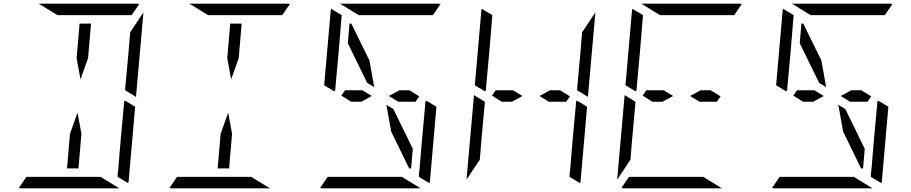

<svg xmlns="http://www.w3.org/2000/svg" viewBox="-20 -1020 4936 1040"><path d="M421 -295 405 -108H343L359 -295L400 -410ZM657 -475 712 -442 677 -41Q677 -34 674 -28L617 -62V-70L618 -82L621 -108L623 -134L634 -265L651 -450L652 -469ZM291 -938 190 -1000H452H720Q730 -1000 734 -998L693 -938H663H477H415ZM525 -62 626 0H364H96Q86 0 82 -2L123 -62H153H339H401ZM757 -953 717 -500V-495L658 -531L659 -550L676 -735L685 -845ZM395 -705 411 -892H473L457 -705L416 -590Z M1237 -295 1221 -108H1159L1175 -295L1216 -410ZM1107 -938 1006 -1000H1268H1536Q1546 -1000 1550 -998L1509 -938H1479H1293H1231ZM1341 -62 1442 0H1180H912Q902 0 898 -2L939 -62H969H1155H1217ZM1211 -705 1227 -892H1289L1273 -705L1232 -590Z M1736 -558 1771 -959Q1771 -966 1774 -972L1831 -938L1830 -928L1827 -892L1825 -866L1814 -735L1797 -548L1796 -531L1791 -525ZM2289 -475 2344 -442 2309 -41Q2309 -34 2306 -28L2249 -62V-70L2250 -82L2253 -108L2255 -134L2266 -265L2283 -450L2284 -469ZM1882 -469 1829 -502 1849 -531H1943L1994 -500L1937 -469ZM1969 -571 1864 -786 1873 -892H1883L1981 -693L2007 -548ZM1923 -938 1822 -1000H2084H2352Q2362 -1000 2366 -998L2325 -938H2295H2109H2047ZM2157 -62 2258 0H1996H1728Q1718 0 1714 -2L1755 -62H1785H1971H2033ZM2143 -531H2198L2251 -498L2231 -469H2137L2086 -500ZM2111 -429 2216 -214 2207 -108H2196L2099 -307L2073 -452Z M2552 -558 2587 -959Q2587 -966 2590 -972L2647 -938L2646 -928L2643 -892L2641 -866L2630 -735L2613 -548L2612 -531L2607 -525ZM3105 -475 3160 -442 3125 -41Q3125 -34 3122 -28L3065 -62V-70L3066 -82L3069 -108L3071 -134L3082 -265L3099 -450L3100 -469ZM2588 -265 2579 -155 2507 -47 2547 -500V-505L2606 -469L2605 -452ZM2698 -469 2645 -502 2665 -531H2759L2810 -500L2753 -469ZM3205 -953 3165 -500V-495L3106 -531L3107 -550L3124 -735L3133 -845ZM2959 -531H3014L3067 -498L3047 -469H2953L2902 -500Z M3368 -558 3403 -959Q3403 -966 3406 -972L3463 -938L3462 -928L3459 -892L3457 -866L3446 -735L3429 -548L3428 -531L3423 -525ZM3404 -265 3395 -155 3323 -47 3363 -500V-505L3422 -469L3421 -452ZM3514 -469 3461 -502 3481 -531H3575L3626 -500L3569 -469ZM3555 -938 3454 -1000H3716H3984Q3994 -1000 3998 -998L3957 -938H3927H3741H3679ZM3789 -62 3890 0H3628H3360Q3350 0 3346 -2L3387 -62H3417H3603H3665ZM3775 -531H3830L3883 -498L3863 -469H3769L3718 -500Z M4184 -558 4219 -959Q4219 -966 4222 -972L4279 -938L4278 -928L4275 -892L4273 -866L4262 -735L4245 -548L4244 -531L4239 -525ZM4737 -475 4792 -442 4757 -41Q4757 -34 4754 -28L4697 -62V-70L4698 -82L4701 -108L4703 -134L4714 -265L4731 -450L4732 -469ZM4330 -469 4277 -502 4297 -531H4391L4442 -500L4385 -469ZM4417 -571 4312 -786 4321 -892H4331L4429 -693L4455 -548ZM4371 -938 4270 -1000H4532H4800Q4810 -1000 4814 -998L4773 -938H4743H4557H4495ZM4605 -62 4706 0H4444H4176Q4166 0 4162 -2L4203 -62H4233H4419H4481ZM4591 -531H4646L4699 -498L4679 -469H4585L4534 -500ZM4559 -429 4664 -214 4655 -108H4644L4547 -307L4521 -452Z"/></svg>

Font: DSEG14 Modern Mini
Style: Light Italic
Weight: 300
Italic angle: -5°
Designer: Keshikan(Twitter:@keshinomi_88pro)
Version: Version 0.46